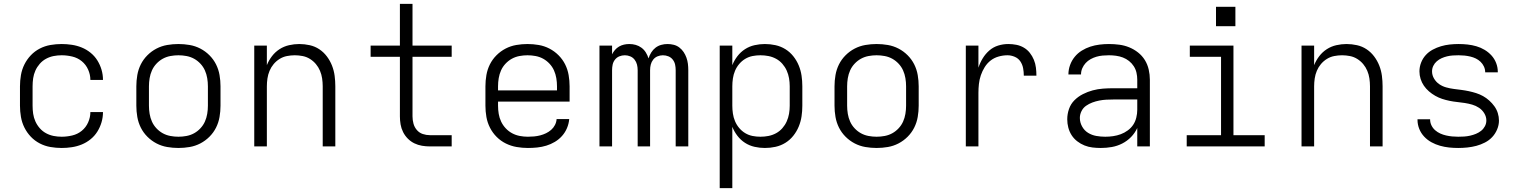

<svg xmlns="http://www.w3.org/2000/svg" viewBox="-20 -755 7840 990"><path d="M298 8Q269 8 240 3Q211 -2 185 -15.5Q159 -29 139 -50Q119 -71 106 -97Q93 -123 88 -152Q83 -181 83 -210V-310Q83 -339 88 -368Q93 -397 106 -423Q119 -449 139 -470Q159 -491 185 -504.5Q211 -518 240 -523Q269 -528 298 -528Q324 -528 350.5 -524Q377 -520 401.5 -510Q426 -500 447 -483Q468 -466 482 -443.5Q496 -421 503.5 -395.5Q511 -370 511 -343Q511 -343 511 -343Q511 -343 511 -343H446Q446 -343 446 -343Q446 -343 446 -343Q446 -370 434.5 -396Q423 -422 401.5 -439.5Q380 -457 352.5 -463.5Q325 -470 298 -470Q277 -470 256.5 -466Q236 -462 217.5 -452Q199 -442 185 -426Q171 -410 162.5 -391Q154 -372 151 -351.5Q148 -331 148 -310V-210Q148 -189 151 -168.5Q154 -148 162.5 -129Q171 -110 185 -94Q199 -78 217.5 -68Q236 -58 256.5 -54Q277 -50 298 -50Q325 -50 352.5 -56.5Q380 -63 401.5 -80.5Q423 -98 434.5 -124Q446 -150 446 -177Q446 -177 446 -177Q446 -177 446 -177H511Q511 -177 511 -177Q511 -177 511 -177Q511 -150 503.5 -124.5Q496 -99 482 -76.5Q468 -54 447 -37Q426 -20 401.5 -10Q377 0 350.5 4Q324 8 298 8Z M900 8Q871 8 842 3Q813 -2 787 -15.5Q761 -29 740 -50Q719 -71 706 -97Q693 -123 688 -152Q683 -181 683 -210V-310Q683 -339 688 -368Q693 -397 706 -423Q719 -449 740 -470Q761 -491 787 -504.5Q813 -518 842 -523Q871 -528 900 -528Q929 -528 958 -523Q987 -518 1013 -504.5Q1039 -491 1060 -470Q1081 -449 1094 -423Q1107 -397 1112 -368Q1117 -339 1117 -310V-210Q1117 -181 1112 -152Q1107 -123 1094 -97Q1081 -71 1060 -50Q1039 -29 1013 -15.5Q987 -2 958 3Q929 8 900 8ZM900 -50Q921 -50 942 -54Q963 -58 981 -68Q999 -78 1013.5 -93.5Q1028 -109 1036.5 -128Q1045 -147 1048.5 -168Q1052 -189 1052 -210V-310Q1052 -331 1048.5 -352Q1045 -373 1036.5 -392Q1028 -411 1013.5 -426.5Q999 -442 981 -452Q963 -462 942 -466Q921 -470 900 -470Q879 -470 858 -466Q837 -462 819 -452Q801 -442 786.5 -426.5Q772 -411 763.5 -392Q755 -373 751.5 -352Q748 -331 748 -310V-210Q748 -189 751.5 -168Q755 -147 763.5 -128Q772 -109 786.5 -93.5Q801 -78 819 -68Q837 -58 858 -54Q879 -50 900 -50Z M1291 0V-520H1356V-419Q1366 -444 1382.5 -465.5Q1399 -487 1421.5 -501.5Q1444 -516 1470.5 -522Q1497 -528 1523 -528Q1550 -528 1577 -522Q1604 -516 1626.5 -501Q1649 -486 1665.5 -464Q1682 -442 1692 -416.5Q1702 -391 1705.5 -364Q1709 -337 1709 -310V0H1644V-310Q1644 -330 1641 -350.5Q1638 -371 1630 -390Q1622 -409 1609 -424.5Q1596 -440 1578.5 -451Q1561 -462 1540.5 -466Q1520 -470 1500 -470Q1480 -470 1459.5 -466Q1439 -462 1421.5 -451Q1404 -440 1391 -424.5Q1378 -409 1370 -390Q1362 -371 1359 -350.5Q1356 -330 1356 -310V0Z M2197 0Q2176 0 2155.5 -3.5Q2135 -7 2116.5 -16Q2098 -25 2083 -40Q2068 -55 2058.5 -74Q2049 -93 2045.5 -113.5Q2042 -134 2042 -155V-462H1891V-520H2042V-735H2107V-520H2309V-462H2107V-155Q2107 -136 2112 -117.5Q2117 -99 2129.5 -84.5Q2142 -70 2160 -64Q2178 -58 2197 -58H2309V0Z M2702 8Q2673 8 2644 3Q2615 -2 2588.5 -15Q2562 -28 2541 -49Q2520 -70 2506.5 -96.5Q2493 -123 2488 -152Q2483 -181 2483 -210V-310Q2483 -339 2488 -368Q2493 -397 2506 -423Q2519 -449 2540 -470Q2561 -491 2587 -504.5Q2613 -518 2642 -523Q2671 -528 2700 -528Q2729 -528 2758 -523Q2787 -518 2813 -504.5Q2839 -491 2860 -470Q2881 -449 2894 -423Q2907 -397 2912 -368Q2917 -339 2917 -310V-231H2548V-210Q2548 -189 2551.5 -168Q2555 -147 2564 -128Q2573 -109 2587.5 -93.5Q2602 -78 2620.5 -68Q2639 -58 2660 -54Q2681 -50 2702 -50Q2718 -50 2734 -51.5Q2750 -53 2765.5 -57Q2781 -61 2795.5 -68Q2810 -75 2822 -85.5Q2834 -96 2841.5 -110.5Q2849 -125 2850 -141H2915Q2913 -117 2903.5 -94.5Q2894 -72 2878 -54Q2862 -36 2841 -23.5Q2820 -11 2797 -4Q2774 3 2750 5.5Q2726 8 2702 8ZM2852 -289V-310Q2852 -331 2848.5 -352Q2845 -373 2836.5 -392Q2828 -411 2813.5 -426.5Q2799 -442 2781 -452Q2763 -462 2742 -466Q2721 -470 2700 -470Q2679 -470 2658 -466Q2637 -462 2619 -452Q2601 -442 2586.5 -426.5Q2572 -411 2563.5 -392Q2555 -373 2551.5 -352Q2548 -331 2548 -310V-289Z M3071 0V-520H3136V-475Q3142 -487 3151 -497.5Q3160 -508 3172 -515Q3184 -522 3197.5 -525Q3211 -528 3225 -528Q3242 -528 3258 -523.5Q3274 -519 3287.5 -509Q3301 -499 3310 -484.5Q3319 -470 3324 -454Q3329 -470 3338 -484.5Q3347 -499 3360 -509Q3373 -519 3389 -523.5Q3405 -528 3422 -528Q3438 -528 3454 -524Q3470 -520 3483 -510Q3496 -500 3505 -486.5Q3514 -473 3519.5 -457.5Q3525 -442 3527 -426Q3529 -410 3529 -393V0H3464V-393Q3464 -408 3461 -422Q3458 -436 3449 -447.5Q3440 -459 3426.5 -464.5Q3413 -470 3398 -470Q3384 -470 3370.5 -464.5Q3357 -459 3348 -447.5Q3339 -436 3335.5 -422Q3332 -408 3332 -393V0H3268V-393Q3268 -408 3264.5 -422Q3261 -436 3252 -447.5Q3243 -459 3229.5 -464.5Q3216 -470 3202 -470Q3187 -470 3173.5 -464.5Q3160 -459 3151 -447.5Q3142 -436 3139 -422Q3136 -408 3136 -393V0Z M3691 215V-520H3756V-419Q3766 -444 3782.5 -465.5Q3799 -487 3821.5 -501.5Q3844 -516 3870.5 -522Q3897 -528 3924 -528Q3952 -528 3979 -522Q4006 -516 4029.5 -501.5Q4053 -487 4070.5 -465Q4088 -443 4098.5 -417.5Q4109 -392 4113 -365Q4117 -338 4117 -310V-210Q4117 -182 4113 -155Q4109 -128 4098.5 -102.5Q4088 -77 4070.5 -55Q4053 -33 4029.5 -18.5Q4006 -4 3979 2Q3952 8 3924 8Q3897 8 3870.5 2Q3844 -4 3821.5 -18.5Q3799 -33 3782.5 -54.5Q3766 -76 3756 -101V215ZM3901 -50Q3922 -50 3942.5 -54Q3963 -58 3981.5 -68Q4000 -78 4014 -94Q4028 -110 4036.5 -129Q4045 -148 4048.5 -168.5Q4052 -189 4052 -210V-310Q4052 -331 4048.5 -351.5Q4045 -372 4036.5 -391Q4028 -410 4014 -426Q4000 -442 3981.5 -452Q3963 -462 3942.5 -466Q3922 -470 3901 -470Q3880 -470 3860 -466Q3840 -462 3822.5 -451.5Q3805 -441 3791.5 -425Q3778 -409 3770 -390Q3762 -371 3759 -350.5Q3756 -330 3756 -310V-210Q3756 -190 3759 -169.5Q3762 -149 3770 -130Q3778 -111 3791.5 -95Q3805 -79 3822.5 -68.5Q3840 -58 3860 -54Q3880 -50 3901 -50Z M4500 8Q4471 8 4442 3Q4413 -2 4387 -15.5Q4361 -29 4340 -50Q4319 -71 4306 -97Q4293 -123 4288 -152Q4283 -181 4283 -210V-310Q4283 -339 4288 -368Q4293 -397 4306 -423Q4319 -449 4340 -470Q4361 -491 4387 -504.5Q4413 -518 4442 -523Q4471 -528 4500 -528Q4529 -528 4558 -523Q4587 -518 4613 -504.5Q4639 -491 4660 -470Q4681 -449 4694 -423Q4707 -397 4712 -368Q4717 -339 4717 -310V-210Q4717 -181 4712 -152Q4707 -123 4694 -97Q4681 -71 4660 -50Q4639 -29 4613 -15.5Q4587 -2 4558 3Q4529 8 4500 8ZM4500 -50Q4521 -50 4542 -54Q4563 -58 4581 -68Q4599 -78 4613.5 -93.5Q4628 -109 4636.5 -128Q4645 -147 4648.5 -168Q4652 -189 4652 -210V-310Q4652 -331 4648.5 -352Q4645 -373 4636.5 -392Q4628 -411 4613.5 -426.5Q4599 -442 4581 -452Q4563 -462 4542 -466Q4521 -470 4500 -470Q4479 -470 4458 -466Q4437 -462 4419 -452Q4401 -442 4386.5 -426.5Q4372 -411 4363.5 -392Q4355 -373 4351.5 -352Q4348 -331 4348 -310V-210Q4348 -189 4351.5 -168Q4355 -147 4363.5 -128Q4372 -109 4386.5 -93.5Q4401 -78 4419 -68Q4437 -58 4458 -54Q4479 -50 4500 -50Z M4960 0V-520H5025V-406Q5033 -431 5047 -454Q5061 -477 5081 -494.5Q5101 -512 5126.5 -520Q5152 -528 5179 -528Q5200 -528 5220.5 -524Q5241 -520 5259 -509.5Q5277 -499 5290 -482.5Q5303 -466 5311 -446.5Q5319 -427 5321.5 -406Q5324 -385 5324 -365H5259Q5259 -384 5255.5 -403Q5252 -422 5241.5 -438Q5231 -454 5212.5 -462Q5194 -470 5175 -470Q5152 -470 5129 -463.5Q5106 -457 5088 -443Q5070 -429 5057.5 -409Q5045 -389 5037.5 -367Q5030 -345 5027.5 -322Q5025 -299 5025 -276V0Z M5656 8Q5635 8 5613.5 5.5Q5592 3 5572 -5Q5552 -13 5534.5 -26.5Q5517 -40 5505.5 -58Q5494 -76 5488.5 -97Q5483 -118 5483 -140Q5483 -167 5492 -193Q5501 -219 5520 -238Q5539 -257 5563.5 -269.5Q5588 -282 5614 -289Q5640 -296 5667 -298Q5694 -300 5721 -300H5844V-344Q5844 -362 5840 -380Q5836 -398 5826 -413.5Q5816 -429 5801.5 -440.5Q5787 -452 5770 -458.5Q5753 -465 5734.5 -467.5Q5716 -470 5698 -470Q5682 -470 5665.5 -468.5Q5649 -467 5633.5 -462.5Q5618 -458 5603.5 -450Q5589 -442 5578 -430Q5567 -418 5560.5 -403Q5554 -388 5554 -371H5489Q5489 -396 5497.5 -419.5Q5506 -443 5521.5 -462Q5537 -481 5558 -494Q5579 -507 5602 -514.5Q5625 -522 5649.5 -525Q5674 -528 5698 -528Q5725 -528 5751.5 -524.5Q5778 -521 5802.5 -511Q5827 -501 5848 -484.5Q5869 -468 5883 -445.5Q5897 -423 5903 -396.5Q5909 -370 5909 -344V0H5844V-95Q5832 -69 5812 -48.5Q5792 -28 5766.5 -15Q5741 -2 5713 3Q5685 8 5656 8ZM5679 -50Q5700 -50 5720 -53Q5740 -56 5759 -63Q5778 -70 5795 -82.5Q5812 -95 5823 -111.5Q5834 -128 5839 -148.5Q5844 -169 5844 -189V-242H5721Q5702 -242 5684 -241Q5666 -240 5648 -236.5Q5630 -233 5612.5 -226.5Q5595 -220 5580 -209.5Q5565 -199 5556.5 -182Q5548 -165 5548 -147Q5548 -124 5559.5 -103Q5571 -82 5590.5 -70Q5610 -58 5633 -54Q5656 -50 5679 -50Z M6099 0V-58H6276V-462H6115V-520H6340V-58H6501V0ZM6350 -620H6250V-720H6350Z M6691 0V-520H6756V-419Q6766 -444 6782.5 -465.5Q6799 -487 6821.5 -501.5Q6844 -516 6870.5 -522Q6897 -528 6923 -528Q6950 -528 6977 -522Q7004 -516 7026.5 -501Q7049 -486 7065.5 -464Q7082 -442 7092 -416.5Q7102 -391 7105.5 -364Q7109 -337 7109 -310V0H7044V-310Q7044 -330 7041 -350.5Q7038 -371 7030 -390Q7022 -409 7009 -424.5Q6996 -440 6978.5 -451Q6961 -462 6940.5 -466Q6920 -470 6900 -470Q6880 -470 6859.5 -466Q6839 -462 6821.5 -451Q6804 -440 6791 -424.5Q6778 -409 6770 -390Q6762 -371 6759 -350.5Q6756 -330 6756 -310V0Z M7499 8Q7475 8 7451.5 5.5Q7428 3 7405 -3.5Q7382 -10 7361 -21.5Q7340 -33 7323.5 -50.5Q7307 -68 7298 -90.5Q7289 -113 7289 -137Q7289 -138 7289 -138.5Q7289 -139 7289 -140H7354Q7354 -140 7354 -139.5Q7354 -139 7354 -139Q7354 -123 7361 -108.5Q7368 -94 7380 -83.5Q7392 -73 7406.5 -66.5Q7421 -60 7436.5 -56.5Q7452 -53 7467.5 -51.5Q7483 -50 7499 -50Q7514 -50 7529.5 -51Q7545 -52 7560.5 -55.5Q7576 -59 7590.5 -65Q7605 -71 7617 -80.5Q7629 -90 7636.5 -104Q7644 -118 7644 -134Q7644 -153 7633.5 -170.5Q7623 -188 7606.5 -199Q7590 -210 7571 -215.5Q7552 -221 7532.5 -224Q7513 -227 7493.5 -229Q7474 -231 7454.5 -235Q7435 -239 7416.5 -245Q7398 -251 7380.5 -261Q7363 -271 7348 -284Q7333 -297 7322 -313Q7311 -329 7305 -348Q7299 -367 7299 -387Q7299 -410 7307.5 -432Q7316 -454 7331.5 -471Q7347 -488 7367.5 -499Q7388 -510 7410 -516.5Q7432 -523 7455 -525.5Q7478 -528 7501 -528Q7524 -528 7547 -525.5Q7570 -523 7592.5 -516.5Q7615 -510 7635 -498Q7655 -486 7670.5 -469Q7686 -452 7694.5 -430Q7703 -408 7703 -385Q7703 -384 7703 -383Q7703 -382 7703 -382H7638Q7638 -382 7638 -382.5Q7638 -383 7638 -383Q7638 -398 7631.5 -412Q7625 -426 7614 -436.5Q7603 -447 7589.5 -453.5Q7576 -460 7561 -463.5Q7546 -467 7531 -468.5Q7516 -470 7501 -470Q7486 -470 7471 -469Q7456 -468 7441.5 -464.5Q7427 -461 7413.5 -455Q7400 -449 7388.5 -439Q7377 -429 7370.5 -415.5Q7364 -402 7364 -387Q7364 -367 7374.5 -349.5Q7385 -332 7401 -321Q7417 -310 7436.5 -304.5Q7456 -299 7475.5 -296.5Q7495 -294 7514.5 -291.5Q7534 -289 7553 -285Q7572 -281 7591 -275Q7610 -269 7627 -259.5Q7644 -250 7659 -236.5Q7674 -223 7685.5 -207Q7697 -191 7703 -172Q7709 -153 7709 -133Q7709 -110 7699.5 -87.5Q7690 -65 7674 -48Q7658 -31 7636.5 -20Q7615 -9 7592.5 -3Q7570 3 7546 5.5Q7522 8 7499 8Z"/></svg>

Font: Iosevka SS04 Light Extended
Style: Regular
Weight: 300
Width: 7
Monospace: yes
Designer: Belleve Invis
Foundry: Belleve Invis
Version: Version 19.0.0; ttfautohint (v1.8.4)